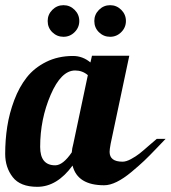

<svg xmlns="http://www.w3.org/2000/svg" viewBox="-38 -715 659 741"><path d="M317 -500H461L389 -160Q385 -138 385 -129Q385 -91 435 -91Q449 -91 467.5 -101Q486 -111 500 -122Q514 -133 536 -152.5Q558 -172 567 -179H601Q597 -175 567.5 -144Q538 -113 518.5 -94.5Q499 -76 469 -51Q439 -26 412.5 -13Q386 0 364 0Q261 0 242 -76Q182 6 106 6Q40 6 11 -31.5Q-18 -69 -18 -121Q-18 -175 -10 -226.5Q-2 -278 17 -328.5Q36 -379 65 -416Q94 -453 140 -476Q186 -499 244 -499Q281 -499 311 -474ZM252 -443Q198 -443 157.5 -349Q117 -255 117 -148Q117 -77 175 -77Q205 -77 239 -127Q240 -142 245 -160L301 -425Q280 -443 252 -443ZM146 -634Q146 -659 164 -677Q182 -695 207 -695Q232 -695 250 -677Q268 -659 268 -634Q268 -609 250 -591Q232 -573 207 -573Q182 -573 164 -590.5Q146 -608 146 -634ZM326 -634Q326 -659 344 -677Q362 -695 387 -695Q412 -695 430 -677Q448 -659 448 -634Q448 -609 430 -591Q412 -573 387 -573Q362 -573 344 -590.5Q326 -608 326 -634Z"/></svg>

Font: Lobster 1.3
Style: Regular
Weight: 400
Designer: Pablo Impallari
Foundry: Pablo Impallari. www.impallari.com
Version: Version 1.003 2010